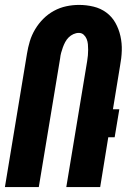

<svg xmlns="http://www.w3.org/2000/svg" viewBox="-20 -762 540 782"><path d="M0 0 90 -544Q94 -569 101.5 -594Q109 -619 123 -642.5Q137 -666 156.5 -685.5Q176 -705 200 -718Q224 -731 250 -736.5Q276 -742 302 -742Q332 -742 361 -735Q390 -728 413 -711Q436 -694 450 -669Q464 -644 470.5 -615Q477 -586 476 -555.5Q475 -525 469 -494L440 -317H466L447 -203H421L388 0H250L335 -513Q337 -525 338 -536.5Q339 -548 339 -559.5Q339 -571 338 -582Q337 -593 333 -603Q329 -613 321 -620.5Q313 -628 301 -628Q290 -628 279 -623Q268 -618 259.5 -609.5Q251 -601 245.5 -590.5Q240 -580 236 -569Q232 -558 229 -547Q226 -536 225 -525L138 0Z"/></svg>

Font: Iosevka Term Curly Heavy
Style: Italic
Weight: 900
Italic angle: -9°
Designer: Belleve Invis
Foundry: Belleve Invis
Version: Version 32.3.0